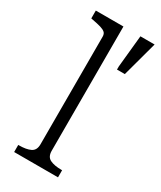

<svg xmlns="http://www.w3.org/2000/svg" viewBox="-193 -824 745 891"><g transform="rotate(30 179.5 -379.0)"><path d="M192 -758V-92Q192 -60 214.5 -49Q237 -38 276 -38H279V0H44V-38H48Q87 -38 109.5 -49Q132 -60 132 -92V-669Q132 -684 123.5 -691.5Q115 -699 98 -704Q81 -709 54 -714L44 -716V-758ZM308 -570 359 -758H283L266 -587V-570Z"/></g></svg>

Font: Roboto Serif ExtraLight
Style: Regular
Weight: 250
Version: Version 1.007